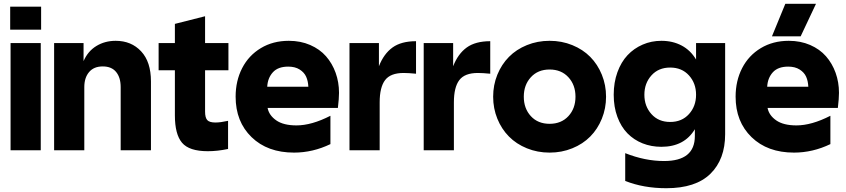

<svg xmlns="http://www.w3.org/2000/svg" viewBox="-20 -785 4422 1003"><path d="M35.2 -560.1H192.9V0H35.2ZM33.2 -629.9V-750H194.8V-629.9Z M262.7 -560.1H416.5V-465.8Q439 -517.6 483.4 -544.7Q527.8 -571.8 584.5 -571.8Q666 -571.8 717.3 -516.8Q768.6 -461.9 768.6 -359.9V0H610.4V-330.1Q610.4 -379.9 586.7 -408.9Q563 -438 516.6 -438Q470.2 -438 445.3 -408.4Q420.4 -378.9 420.4 -330.1V0H262.7Z M1065.4 4.9Q968.3 4.9 930.9 -39.3Q893.6 -83.5 893.6 -182.1V-418H808.6V-560.1H893.6V-660.2L1051.3 -700.2V-560.1H1173.3V-418H1051.3V-202.1Q1051.3 -170.4 1062.7 -157.7Q1074.2 -145 1105.5 -145Q1131.8 -145 1171.4 -153.8V-6.8Q1116.2 4.9 1065.4 4.9Z M1516.1 12.2Q1377.4 12.2 1294.2 -68.6Q1210.9 -149.4 1210.9 -279.8Q1210.9 -362.8 1245.1 -429.2Q1279.3 -495.6 1342.8 -533.7Q1406.2 -571.8 1488.8 -571.8Q1550.3 -571.8 1600.3 -550Q1650.4 -528.3 1683.1 -491Q1715.8 -453.6 1733.4 -404.5Q1751 -355.5 1751 -299.8Q1751 -271 1745.1 -221.2H1377.9Q1385.3 -182.6 1423.1 -156.2Q1460.9 -129.9 1528.8 -129.9Q1607.9 -129.9 1706.1 -180.2V-32.2Q1613.8 12.2 1516.1 12.2ZM1376 -332H1590.8Q1589.4 -361.8 1579.3 -384.3Q1569.3 -406.7 1545.4 -421.9Q1521.5 -437 1485.8 -437Q1432.1 -437 1405.3 -407.2Q1378.4 -377.4 1376 -332Z M1805.7 -560.1H1959.5V-439Q1984.9 -503.9 2030.5 -536.9Q2076.2 -569.8 2153.3 -569.8V-399.9Q2113.3 -403.8 2088.4 -403.8Q2020 -403.8 1991.7 -366.5Q1963.4 -329.1 1963.4 -250V0H1805.7Z M2193.4 -560.1H2347.2V-439Q2372.6 -503.9 2418.2 -536.9Q2463.9 -569.8 2541 -569.8V-399.9Q2501 -403.8 2476.1 -403.8Q2407.7 -403.8 2379.4 -366.5Q2351.1 -329.1 2351.1 -250V0H2193.4Z M2732.4 -549.3Q2787.6 -571.8 2851.1 -571.8Q2914.6 -571.8 2969.7 -549.3Q3024.9 -526.9 3063.5 -487.8Q3102.1 -448.7 3124 -394.8Q3146 -340.8 3146 -279.8Q3146 -218.8 3124 -164.8Q3102.1 -110.8 3063.5 -71.8Q3024.9 -32.7 2969.7 -10.3Q2914.6 12.2 2851.1 12.2Q2787.6 12.2 2732.4 -10.3Q2677.2 -32.7 2638.7 -71.8Q2600.1 -110.8 2578.1 -164.8Q2556.2 -218.8 2556.2 -279.8Q2556.2 -340.8 2578.1 -394.8Q2600.1 -448.7 2638.7 -487.8Q2677.2 -526.9 2732.4 -549.3ZM2753.2 -381.6Q2716.3 -341.3 2716.3 -279.8Q2716.3 -218.3 2753.2 -178.2Q2790 -138.2 2851.1 -138.2Q2912.1 -138.2 2949.2 -178.2Q2986.3 -218.3 2986.3 -279.8Q2986.3 -341.3 2949.2 -381.6Q2912.1 -421.9 2851.1 -421.9Q2790 -421.9 2753.2 -381.6Z M3768.1 -84Q3768.1 47.4 3691.2 122.8Q3614.3 198.2 3460.9 198.2Q3341.8 198.2 3246.1 160.2V15.1Q3349.6 56.2 3449.2 56.2Q3609.9 56.2 3609.9 -74.2V-109.9Q3554.7 -18.1 3435.1 -18.1Q3382.3 -18.1 3336.9 -36.1Q3291.5 -54.2 3258.1 -88.1Q3224.6 -122.1 3205.3 -174.1Q3186 -226.1 3186 -290Q3186 -354 3205.3 -407.5Q3224.6 -460.9 3258.1 -496.6Q3291.5 -532.2 3337.2 -552Q3382.8 -571.8 3435.1 -571.8Q3494.1 -571.8 3540.8 -547.1Q3587.4 -522.5 3616.2 -474.1V-560.1H3768.1ZM3383.1 -391.1Q3346.2 -350.1 3346.2 -290Q3346.2 -230 3383.1 -189Q3419.9 -147.9 3481 -147.9Q3542 -147.9 3579.1 -189Q3616.2 -230 3616.2 -290Q3616.2 -350.1 3579.1 -391.1Q3542 -432.1 3481 -432.1Q3419.9 -432.1 3383.1 -391.1Z M4127.9 12.2Q3989.3 12.2 3906 -68.6Q3822.8 -149.4 3822.8 -279.8Q3822.8 -362.8 3856.9 -429.2Q3891.1 -495.6 3954.6 -533.7Q4018.1 -571.8 4100.6 -571.8Q4162.1 -571.8 4212.2 -550Q4262.2 -528.3 4294.9 -491Q4327.6 -453.6 4345.2 -404.5Q4362.8 -355.5 4362.8 -299.8Q4362.8 -271 4356.9 -221.2H3989.7Q3997.1 -182.6 4034.9 -156.2Q4072.8 -129.9 4140.6 -129.9Q4219.7 -129.9 4317.9 -180.2V-32.2Q4225.6 12.2 4127.9 12.2ZM3987.8 -332H4202.6Q4201.2 -361.8 4191.2 -384.3Q4181.2 -406.7 4157.2 -421.9Q4133.3 -437 4097.7 -437Q4043.9 -437 4017.1 -407.2Q3990.2 -377.4 3987.8 -332ZM4012.7 -595.2 4082.5 -765.1H4242.7L4162.6 -595.2Z"/></svg>

Font: TASA Explorer
Style: Regular
Weight: 900
Designer: Weizhong Zhang
Foundry: Local Remote
Version: Version 1.000;Glyphs 3.1.2 (3151)